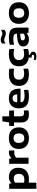

<svg xmlns="http://www.w3.org/2000/svg" viewBox="2164 -2990 1047 5414"><g transform="rotate(-90 2687.0 -282.5)"><path d="M70 220V-547H214.5L224 -490H232Q263 -520 306.8 -537.8Q350.5 -555.5 405.5 -555.5Q476 -555.5 534.8 -528Q593.5 -500.5 628.5 -440.8Q663.5 -381 663.5 -285Q663.5 -143 578.2 -66.2Q493 10.5 341 10.5Q314.5 10.5 289.2 8.5Q264 6.5 243 4V220ZM329.5 -119.5Q492 -119.5 492 -273Q492 -353 455.2 -385.5Q418.5 -418 359 -418Q328 -418 297.2 -408Q266.5 -398 243 -375V-128.5Q260.5 -124.5 283 -122Q305.5 -119.5 329.5 -119.5Z M776 0V-547H917L930.5 -481.5H938.5Q965 -517.5 1007.5 -536Q1050 -554.5 1100 -554.5Q1114 -554.5 1127.2 -553.2Q1140.5 -552 1152 -550V-397.5Q1137.5 -400.5 1121 -401.5Q1104.5 -402.5 1090 -402.5Q1053.5 -402.5 1013.5 -390Q973.5 -377.5 949 -351V0Z M1498.5 10.5Q1407 10.5 1338.5 -22.2Q1270 -55 1232 -118.2Q1194 -181.5 1194 -273.5Q1194 -410.5 1274.8 -483Q1355.5 -555.5 1498.5 -555.5Q1642 -555.5 1722.5 -483.5Q1803 -411.5 1803 -273.5Q1803 -182.5 1765 -119Q1727 -55.5 1658.5 -22.5Q1590 10.5 1498.5 10.5ZM1498.5 -121.5Q1561.5 -121.5 1596.5 -157.2Q1631.5 -193 1631.5 -273Q1631.5 -354 1596.5 -388.8Q1561.5 -423.5 1498.5 -423.5Q1435.5 -423.5 1400.5 -388.8Q1365.5 -354 1365.5 -274Q1365.5 -193.5 1400.5 -157.5Q1435.5 -121.5 1498.5 -121.5Z M2167 10.5Q2057.5 10.5 1999.8 -41.5Q1942 -93.5 1942 -200V-411H1843V-547H1942L1973 -740H2115V-547H2277.5V-411H2115V-232.5Q2115 -173 2139.2 -150Q2163.5 -127 2216 -127Q2242.5 -127 2281 -134.5V-2.5Q2256 3 2226 6.8Q2196 10.5 2167 10.5Z M2678 10.5Q2505 10.5 2422 -58Q2339 -126.5 2339 -272Q2339 -405 2413.2 -480.2Q2487.5 -555.5 2625 -555.5Q2757 -555.5 2825.5 -479.2Q2894 -403 2894 -266.5V-226H2510Q2513 -186 2532 -161Q2551 -136 2592.5 -124.5Q2634 -113 2704.5 -113Q2739.5 -113 2780 -117.5Q2820.5 -122 2859.5 -130V-8Q2810 2 2764.8 6.2Q2719.5 10.5 2678 10.5ZM2622 -450.5Q2568 -450.5 2539.8 -419.2Q2511.5 -388 2509.5 -320.5H2733.5Q2732 -387 2704.2 -418.8Q2676.5 -450.5 2622 -450.5Z M3298 10.5Q3139.5 10.5 3055.5 -62Q2971.5 -134.5 2971.5 -272Q2971.5 -409.5 3058.5 -482.5Q3145.5 -555.5 3311.5 -555.5Q3394 -555.5 3459 -540V-407.5Q3424.5 -414 3393.8 -417.5Q3363 -421 3328.5 -421Q3234.5 -421 3191.2 -384.2Q3148 -347.5 3148 -272.5Q3148 -124.5 3316 -124.5Q3348.5 -124.5 3381 -129.2Q3413.5 -134 3459 -144.5V-12.5Q3426.5 -2 3385.2 4.2Q3344 10.5 3298 10.5Z M3851.5 10.5Q3693 10.5 3609 -62Q3525 -134.5 3525 -272Q3525 -409.5 3612 -482.5Q3699 -555.5 3865 -555.5Q3947.5 -555.5 4012.5 -540V-407.5Q3978 -414 3947.2 -417.5Q3916.5 -421 3882 -421Q3788 -421 3744.8 -384.2Q3701.5 -347.5 3701.5 -272.5Q3701.5 -124.5 3869.5 -124.5Q3902 -124.5 3934.5 -129.2Q3967 -134 4012.5 -144.5V-12.5Q3980 -2 3938.8 4.2Q3897.5 10.5 3851.5 10.5ZM3805 221Q3748 221 3705 204V141.5Q3725.5 150.5 3751.2 154.5Q3777 158.5 3797.5 158.5Q3850.5 158.5 3850.5 124Q3850.5 89 3797.5 89H3770V-10H3849.5V42.5Q3894.5 49 3916 72.5Q3937.5 96 3937.5 131.5Q3937.5 173.5 3903.5 197.2Q3869.5 221 3805 221Z M4286 10Q4186 10 4135 -35Q4084 -80 4084 -149.5Q4084 -225.5 4143.8 -268.8Q4203.5 -312 4336.5 -320.5L4446 -329Q4445 -387 4411.8 -409Q4378.5 -431 4301.5 -431Q4266.5 -431 4220.5 -425Q4174.5 -419 4133 -406.5V-529.5Q4179.5 -543 4232.8 -549.2Q4286 -555.5 4331 -555.5Q4429.5 -555.5 4492.5 -533Q4555.5 -510.5 4585.5 -457.2Q4615.5 -404 4615.5 -311.5V0H4472L4460.5 -51.5H4452Q4422.5 -20.5 4379 -5.2Q4335.5 10 4286 10ZM4255.5 -163.5Q4255.5 -136 4276 -119.5Q4296.5 -103 4339.5 -103Q4367 -103 4395 -111.2Q4423 -119.5 4446 -138V-236.5L4352 -229Q4299 -224.5 4277.2 -208Q4255.5 -191.5 4255.5 -163.5ZM4445 -641Q4419 -641 4396 -648.8Q4373 -656.5 4351.5 -665.5Q4331.5 -674 4311.5 -680.8Q4291.5 -687.5 4271 -687.5Q4214.5 -687.5 4167 -645V-747Q4209 -786 4275 -786Q4301 -786 4324 -778.2Q4347 -770.5 4368.5 -761.5Q4388.5 -753 4408.5 -746.2Q4428.5 -739.5 4449 -739.5Q4505.5 -739.5 4553 -782V-680Q4511 -641 4445 -641Z M5026.5 10.5Q4935 10.5 4866.5 -22.2Q4798 -55 4760 -118.2Q4722 -181.5 4722 -273.5Q4722 -410.5 4802.8 -483Q4883.5 -555.5 5026.5 -555.5Q5170 -555.5 5250.5 -483.5Q5331 -411.5 5331 -273.5Q5331 -182.5 5293 -119Q5255 -55.5 5186.5 -22.5Q5118 10.5 5026.5 10.5ZM5026.5 -121.5Q5089.5 -121.5 5124.5 -157.2Q5159.5 -193 5159.5 -273Q5159.5 -354 5124.5 -388.8Q5089.5 -423.5 5026.5 -423.5Q4963.5 -423.5 4928.5 -388.8Q4893.5 -354 4893.5 -274Q4893.5 -193.5 4928.5 -157.5Q4963.5 -121.5 5026.5 -121.5Z"/></g></svg>

Font: Encode Sans Expanded Expanded
Style: Bold
Weight: 700
Width: 7
Designer: Multiple Designers
Foundry: Impallari Type
Version: Version 3.000; ttfautohint (v1.8.3) -l 8 -r 50 -G 200 -x 14 